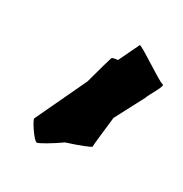

<svg xmlns="http://www.w3.org/2000/svg" viewBox="-107 -785 549 575"><g transform="rotate(30 168.0 -497.5)"><path d="M52 -353C51 -346 85 -294 95 -294C101 -294 140 -317 168 -337C209 -350 248 -365 246 -368C245 -371 251 -419 257 -473L310 -574C311 -582 345 -634 334 -634C323 -634 217 -708 216 -701L182 -630C171 -629 163 -627 162 -625C161 -623 149 -581 135 -529Z"/></g></svg>

Font: Ampere
Style: SuCndIta
Weight: 400
Version: Version 1